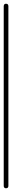

<svg xmlns="http://www.w3.org/2000/svg" viewBox="-20 -1010 65 1030"><path d="M0 -13H25V-978H0ZM13 -25Q9 -25 6 -23.5Q3 -22 1.5 -19Q0 -16 0 -13Q0 -9 1.5 -6Q3 -3 6 -1.5Q9 0 13 0Q16 0 19 -1.5Q22 -3 23.5 -6Q25 -9 25 -13Q25 -16 23.5 -19Q22 -22 19 -23.5Q16 -25 13 -25ZM13 -990Q9 -990 6 -988.5Q3 -987 1.5 -984Q0 -981 0 -978Q0 -974 1.5 -971Q3 -968 6 -966.5Q9 -965 13 -965Q16 -965 19 -966.5Q22 -968 23.5 -971Q25 -974 25 -978Q25 -981 23.5 -984Q22 -987 19 -988.5Q16 -990 13 -990Z"/></svg>

Font: Wavefont Thin
Style: Regular
Weight: 100
Monospace: yes
Version: Version 3.005;gftools[0.9.33]